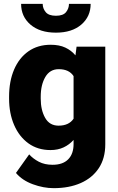

<svg xmlns="http://www.w3.org/2000/svg" viewBox="-20 -771 616 999"><path d="M27.3 -257.8V-268.1Q27.3 -348.6 53.5 -409.4Q79.6 -470.2 128.2 -504.2Q176.8 -538.1 243.7 -538.1Q288.6 -538.1 319.8 -523.4Q351.1 -508.8 372.6 -482.9L378.4 -528.3H527.8V-20.5Q527.8 52.7 494.1 103.8Q460.4 154.8 400.1 181.4Q339.8 208 259.3 208Q206.1 208 150.9 187.7Q95.7 167.5 63 128.9L131.8 32.2Q151.9 54.7 182.1 70.6Q212.4 86.4 253.4 86.4Q306.6 86.4 334.7 58.1Q362.8 29.8 362.8 -21.5V-43Q340.8 -18.1 311 -4.2Q281.2 9.8 242.7 9.8Q176.3 9.8 127.9 -25.1Q79.6 -60.1 53.5 -120.6Q27.3 -181.2 27.3 -257.8ZM191.9 -268.1V-257.8Q191.9 -198.7 214.8 -158Q237.8 -117.2 284.7 -117.2Q338.4 -117.2 362.8 -153.3V-375Q339.4 -411.1 285.6 -411.1Q239.7 -411.1 215.8 -370.4Q191.9 -329.6 191.9 -268.1ZM338.9 -751H451.7Q451.7 -684.6 402.8 -642.8Q354 -601.1 271 -601.1Q187.5 -601.1 138.7 -642.8Q89.8 -684.6 89.8 -751H202.1Q202.1 -727.1 217.8 -708Q233.4 -689 271 -689Q308.6 -689 323.7 -708Q338.9 -727.1 338.9 -751Z"/></svg>

Font: Vazirmatn FD Black
Style: Regular
Weight: 900
Designer: Saber Rastikerdar
Foundry: Saber Rastikerdar
Version: Version 33.003